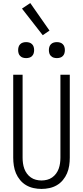

<svg xmlns="http://www.w3.org/2000/svg" viewBox="-20 -1221 540 1249"><path d="M250 8Q224 8 198.5 2.5Q173 -3 150.5 -16Q128 -29 111 -49.5Q94 -70 84 -93.5Q74 -117 70 -143Q66 -169 66 -195V-735H127V-195Q127 -177 129.5 -159Q132 -141 138 -124Q144 -107 155 -92Q166 -77 181 -66.5Q196 -56 214 -51.5Q232 -47 250 -47Q268 -47 286 -51.5Q304 -56 319 -66.5Q334 -77 345 -92Q356 -107 362 -124Q368 -141 370.5 -159Q373 -177 373 -195V-735H434V-195Q434 -169 430 -143Q426 -117 416 -93.5Q406 -70 389 -49.5Q372 -29 349.5 -16Q327 -3 301.5 2.5Q276 8 250 8ZM350 -843Q339 -843 329 -846Q319 -849 311.5 -856.5Q304 -864 301 -874Q298 -884 298 -895Q298 -906 301 -916Q304 -926 311.5 -933.5Q319 -941 329 -944Q339 -947 350 -947Q361 -947 371 -944Q381 -941 388.5 -933.5Q396 -926 399 -916Q402 -906 402 -895Q402 -884 399 -874Q396 -864 388.5 -856.5Q381 -849 371 -846Q361 -843 350 -843ZM150 -843Q139 -843 129 -846Q119 -849 111.5 -856.5Q104 -864 101 -874Q98 -884 98 -895Q98 -906 101 -916Q104 -926 111.5 -933.5Q119 -941 129 -944Q139 -947 150 -947Q161 -947 171 -944Q181 -941 188.5 -933.5Q196 -926 199 -916Q202 -906 202 -895Q202 -884 199 -874Q196 -864 188.5 -856.5Q181 -849 171 -846Q161 -843 150 -843ZM258 -992 123 -1165 177 -1201 302 -1022Z"/></svg>

Font: Iosevka Term Light
Style: Regular
Weight: 300
Monospace: yes
Designer: Belleve Invis
Foundry: Belleve Invis
Version: Version 9.0.1; ttfautohint (v1.8.3)